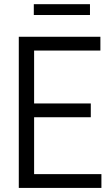

<svg xmlns="http://www.w3.org/2000/svg" viewBox="-20 -920 536 940"><path d="M72 0V-740H471.5V-672.5H147V-413.5H424.5V-346H147V-67.5H476.5V0ZM145.5 -846.5V-899.5H420.5V-846.5Z"/></svg>

Font: Encode Sans Condensed Condensed
Style: Regular
Weight: 400
Width: 3
Designer: Multiple Designers
Foundry: Impallari Type
Version: Version 3.000; ttfautohint (v1.8.3) -l 8 -r 50 -G 200 -x 14 